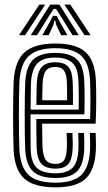

<svg xmlns="http://www.w3.org/2000/svg" viewBox="-20 -796 465 825"><path d="M218.8 9Q126.2 9 84.6 -28.3Q43 -65.7 38.5 -151.5Q37.5 -176.2 36.9 -215.7Q36.2 -255.1 36.2 -299.1Q36.2 -343 36.9 -382.4Q37.5 -421.7 38.6 -446.1Q43.8 -534.9 86.4 -572Q128.9 -609 217.2 -609Q306.1 -609 347 -572.7Q387.9 -536.4 391.9 -451Q392.7 -432.5 393.1 -410.5Q393.5 -388.5 393.4 -364.3Q393.4 -340.1 392.8 -314.8Q392.2 -289.6 390.9 -264.6H161.1Q161.2 -245.1 161.5 -225.4Q161.7 -205.6 162.1 -188.9Q162.6 -172.2 162.9 -161.4Q165 -124.6 177.5 -108.1Q190 -91.6 218.8 -91.6Q243.6 -91.6 254.5 -106.5Q265.5 -121.5 267.2 -157.8Q267.8 -167.8 267.6 -185Q267.3 -202.1 266.2 -224.9H291.2Q292.3 -202.6 292.5 -185Q292.8 -167.4 292.2 -156.7Q290.1 -110.2 273.2 -90.8Q256.3 -71.5 218.8 -71.5Q177.2 -71.5 158.5 -91.5Q139.9 -111.5 137.7 -158.6Q137.2 -173.2 136.8 -193.7Q136.4 -214.3 136.2 -237.9Q136.1 -261.5 136.1 -284.7H367Q367.8 -305.6 368.2 -327.5Q368.6 -349.4 368.6 -371Q368.5 -392.6 368.1 -412.6Q367.8 -432.6 366.9 -449.9Q363.3 -525.6 328.1 -557.2Q292.9 -588.9 217.2 -588.9Q140.5 -588.9 104.3 -555.8Q68.2 -522.8 63.5 -444.7Q62.3 -419.2 61.7 -379.4Q61.2 -339.5 61.2 -295.9Q61.2 -252.3 61.8 -214.2Q62.5 -176.2 63.3 -154.1Q67.4 -78.2 102.6 -44.7Q137.9 -11.1 218.8 -11.1Q295 -11.1 329.2 -43.9Q363.3 -76.6 366.9 -152.8Q367.4 -163.9 367.3 -176Q367.3 -188.2 366.9 -200.8Q366.5 -213.3 365.9 -224.9H390.9Q391.7 -208.7 392.2 -188.9Q392.7 -169.1 391.9 -151.9Q387.9 -65.3 347.8 -28.1Q307.7 9 218.8 9ZM218.8 -31.2Q152.7 -31.2 122.2 -59.5Q91.8 -87.7 88.2 -155Q87.2 -177.9 86.7 -216.1Q86.2 -254.4 86.2 -297.7Q86.2 -341 86.7 -380Q87.2 -419 88.4 -443.1Q92.5 -510.8 122.5 -539.8Q152.4 -568.8 217.2 -568.8Q279.4 -568.8 309.2 -541.9Q338.9 -515.1 341.9 -449.2Q342.9 -431.1 343.3 -408Q343.7 -384.9 343.6 -358.7Q343.6 -332.6 342.6 -304.8H111.3Q111.1 -259.9 111.2 -225.7Q111.3 -191.4 111.8 -156.8Q112.7 -100.2 137.2 -75.8Q161.6 -51.3 218.8 -51.3Q266.1 -51.3 290.1 -73.4Q314.2 -95.5 317 -154.2Q317.5 -169.1 317.3 -186.9Q317 -204.6 316 -224.9H340.9Q341.8 -206.6 342.3 -188.5Q342.7 -170.4 341.9 -153.5Q338.9 -87.5 310.5 -59.4Q282.1 -31.2 218.8 -31.2ZM111.5 -325H318.1Q318.6 -349.5 318.5 -371.7Q318.5 -393.9 318.1 -413.4Q317.7 -432.8 317 -448.7Q314.4 -506.6 289 -527.7Q263.6 -548.7 217.2 -548.7Q165.7 -548.7 141.2 -524.3Q116.7 -499.9 113.2 -441.4Q112.8 -428.2 112.3 -395.6Q111.8 -363.1 111.5 -325ZM136.3 -345.1Q136.5 -361 136.7 -378.4Q137 -395.7 137.4 -411.8Q137.8 -427.9 138.2 -439.9Q141.1 -488 159.5 -508.3Q177.9 -528.5 217.2 -528.5Q256.1 -528.5 273.2 -509.3Q290.3 -490.1 292.2 -446.1Q292.7 -435.5 293.1 -419.3Q293.5 -403.1 293.6 -383.8Q293.6 -364.6 293.3 -345.1ZM161.5 -365.2H268.2Q268.5 -380.8 268.3 -396.2Q268.2 -411.5 267.9 -424.5Q267.6 -437.4 267.2 -445.3Q265.7 -479.3 254.1 -493.9Q242.6 -508.4 217.2 -508.4Q190.2 -508.4 177.7 -492.6Q165.2 -476.7 163.1 -438.8Q162.8 -429.2 162.5 -418.1Q162.2 -407 161.9 -393.9Q161.7 -380.8 161.5 -365.2ZM61.6 -644.8 148.9 -776.1H174.2L87.8 -644.8ZM112.3 -644.8 195.6 -776.1H235.4L318.6 -644.8H291.7L240.8 -726.6L220.5 -757.7H210.5L190.2 -726.5L139.3 -644.8ZM162.2 -644.8 195.4 -704 207.2 -727.8H223.7L235.8 -704L269.6 -644.8H242.6L221.2 -690.1L217.3 -707.7H213.7L210 -690.1L189.2 -644.8ZM343.2 -644.8 256.7 -776.1H282.1L369.3 -644.8Z"/></svg>

Font: Big Shoulders Inline Thin
Style: Regular
Weight: 100
Designer: Patric King
Foundry: XO Type Co
Version: Version 2.002